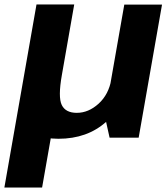

<svg xmlns="http://www.w3.org/2000/svg" viewBox="-78 -613 750 855"><path d="M-58.5 222H109.5L174 -145L84.5 -593ZM410 0H539.5L643.5 -592.5H475.5L388.5 -97ZM252.5 -593H84.5L28 -271Q6 -145 36 -70Q66 5 182 5Q311 5 395.5 -71.2Q480 -147.5 494 -226L418 -260.5Q406 -192 361 -151.2Q316 -110.5 264 -110.5Q214 -110.5 197 -145.5Q180 -180.5 197.5 -279Z"/></svg>

Font: Anybody UltraCondensed Thin
Style: Bold Italic
Weight: 700
Italic angle: -10°
Version: Version 1.111